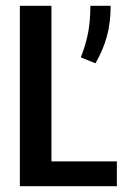

<svg xmlns="http://www.w3.org/2000/svg" viewBox="-20 -645 478 665"><path d="M48.8 -625H158.2V-85.9H384.8V0H48.8ZM259.8 -446.3Q277.3 -490.2 285.2 -531.7Q293 -573.2 293 -625H363.3Q363.3 -566.4 350.1 -518.6Q336.9 -470.7 310.5 -425.8Z"/></svg>

Font: Sudo Variable
Style: Regular
Weight: 400
Monospace: yes
Designer: Jens Kutilek
Foundry: Jens Kutilek
Version: Version 0.040